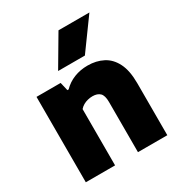

<svg xmlns="http://www.w3.org/2000/svg" viewBox="-187 -938 1002 1068"><g transform="rotate(-30 313.5 -404.0)"><path d="M53.5 0V-548.5H208.5L221 -495H229Q258.5 -525.5 298.5 -541.5Q338.5 -557.5 386 -557.5Q441 -557.5 484.2 -535.2Q527.5 -513 552.2 -463.8Q577 -414.5 577 -334.5V0H388.5V-322.5Q388.5 -364.5 371.8 -380.2Q355 -396 324.5 -396Q309 -396 293.8 -392.2Q278.5 -388.5 265 -380.8Q251.5 -373 241.5 -361.5V0ZM229.5 -613 344.5 -808H543L401.5 -613Z"/></g></svg>

Font: Encode Sans Condensed Thin ExtraBold
Style: Regular
Weight: 800
Version: Version 3.002